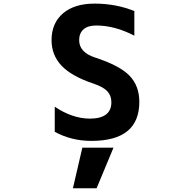

<svg xmlns="http://www.w3.org/2000/svg" viewBox="-20 -761 1040 1053"><path d="M431.6 48.8H602.5L509.8 271.5H379.9ZM414.1 -541Q414.1 -473.6 502 -445.3Q636.7 -401.4 690.4 -345.7Q744.1 -290 744.1 -202.1Q744.1 11.7 481.4 11.7Q371.1 11.7 280.3 -38.1V-175.8Q376 -111.3 471.7 -110.4Q590.8 -110.4 590.8 -200.2Q590.8 -236.3 568.8 -260.3Q546.9 -284.2 492.2 -302.7Q372.1 -342.8 317.4 -400.9Q262.7 -459 262.7 -541Q262.7 -633.8 325.2 -687.5Q387.7 -741.2 499 -741.2Q616.2 -741.2 716.8 -700.2V-565.4Q609.4 -621.1 507.8 -621.1Q460.9 -621.1 437.5 -599.6Q414.1 -578.1 414.1 -541Z"/></svg>

Font: GenEi Gothic M Regular
Style: Bold
Weight: 700
Designer: o_tamon (Modified); [Source Han Sans]
Ryoko NISHIZUKA  (kana & ideographs); Paul D. Hunt (Latin, Greek & Cyrillic); Wenl
Version: Version 1.1a;Original Version 1.004